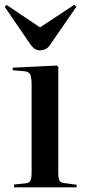

<svg xmlns="http://www.w3.org/2000/svg" viewBox="-22 -800 375 820"><path d="M38 0V-12L88 -17Q103 -19 108 -28.5Q113 -38 113 -65V-435Q113 -470 107 -482.5Q101 -495 79 -496L32 -500L33 -511L220 -520L227 -515V-61Q227 -38 232 -29Q237 -20 253 -18L305 -11V0ZM149 -585Q137 -585 127 -591Q117 -597 104 -616L-2 -771L6 -779L149 -683L296 -780L304 -771L193 -610Q184 -596 172.5 -590.5Q161 -585 149 -585Z"/></svg>

Font: Literata 72pt Medium
Style: Regular
Weight: 500
Designer: Latin by Veronika Burian and Jose Scaglione. Greek by Irene Vlachou. Cyrillic by Vera Evstafieva.
Foundry: TypeTogether
Version: Version 3.002